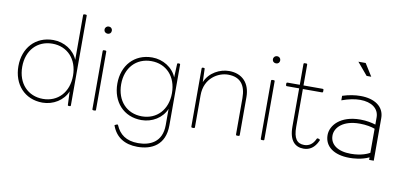

<svg xmlns="http://www.w3.org/2000/svg" viewBox="-89 -1083 3422 1634"><g transform="rotate(10 1622.0 -266.0)"><path d="M514 -770V-383C481 -464 395 -517 302 -517C147 -517 47 -403 47 -247C47 -90 147 24 302 24C395 24 482 -30 514 -111L519 5C519 11 522 13 528 13H537C542 13 545 10 545 5V-770C545 -775 542 -778 537 -778H522C517 -778 514 -775 514 -770ZM300 -8C170 -8 80 -103 80 -247C80 -390 170 -485 300 -485C429 -485 519 -390 519 -247C519 -103 429 -8 300 -8Z M715 -681C715 -662 729 -650 747 -650C765 -650 778 -662 778 -681C778 -699 765 -712 747 -712C729 -712 715 -699 715 -681ZM731 -498V5C731 10 734 13 739 13H754C759 13 762 10 762 5V-498C762 -503 759 -506 754 -506H739C734 -506 731 -503 731 -498Z M1374 -498 1369 -382C1337 -463 1250 -517 1157 -517C1002 -517 902 -403 902 -247C902 -90 1002 24 1157 24C1250 24 1336 -29 1369 -110V30C1369 179 1264 222 1163 222C1059 222 1001 175 970 102C968 97 965 95 959 97L946 103C939 105 939 108 942 113C976 204 1051 254 1163 254C1285 254 1400 198 1400 27V-498C1400 -503 1397 -506 1392 -506H1383C1377 -506 1374 -504 1374 -498ZM1155 -8C1025 -8 935 -103 935 -247C935 -390 1025 -485 1155 -485C1284 -485 1374 -390 1374 -247C1374 -103 1284 -8 1155 -8Z M1616 -385 1612 -498C1612 -504 1609 -506 1604 -506H1594C1589 -506 1586 -503 1586 -498V5C1586 10 1589 13 1594 13H1609C1614 13 1617 10 1617 5V-272C1617 -421 1734 -485 1818 -485C1923 -485 1972 -423 1972 -309V5C1972 10 1975 13 1980 13H1995C2000 13 2004 10 2004 5V-324C2004 -444 1935 -517 1821 -517C1743 -517 1652 -472 1616 -385Z M2170 -681C2170 -662 2184 -650 2202 -650C2220 -650 2233 -662 2233 -681C2233 -699 2220 -712 2202 -712C2184 -712 2170 -699 2170 -681ZM2186 -498V5C2186 10 2189 13 2194 13H2209C2214 13 2217 10 2217 5V-498C2217 -503 2214 -506 2209 -506H2194C2189 -506 2186 -503 2186 -498Z M2327 -475H2433V-144C2433 -23 2485 24 2558 24C2610 24 2653 -3 2681 -66C2685 -72 2682 -77 2677 -79L2666 -83C2661 -84 2657 -83 2655 -79C2633 -29 2599 -8 2558 -8C2496 -8 2465 -48 2465 -149V-475H2631C2636 -475 2639 -479 2639 -484V-498C2639 -503 2636 -506 2631 -506H2465V-685C2465 -691 2462 -694 2457 -694H2442C2437 -694 2433 -691 2433 -685V-506H2327C2322 -506 2318 -503 2318 -498V-484C2318 -479 2322 -475 2327 -475Z M2890 -786 2980 -679H3020L2953 -786ZM3125 -1V21H3165V-347C3165 -448 3079 -502 2960 -502C2912 -502 2859 -494 2804 -476V-437C2862 -458 2915 -469 2962 -469C3060 -469 3125 -423 3125 -346V-284C3094 -294 3045 -304 2995 -304H2992C2820 -304 2740 -209 2740 -126C2740 -28 2821 33 2957 33C2988 33 3061 30 3125 -1ZM3125 -248V-40C3109 -31 3056 -3 2962 -3C2848 -3 2782 -52 2782 -129C2782 -199 2851 -269 2992 -269H2995C3047 -269 3097 -259 3125 -248Z"/></g></svg>

Font: LINE Seed JP_OTF Thin
Style: Regular
Weight: 250
Designer: LY Corporation & Fontrix & Fontworks
Version: Version 1.007